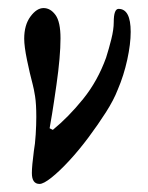

<svg xmlns="http://www.w3.org/2000/svg" viewBox="-20 -446 368 476"><path d="M78 10Q59 10 59 -17Q59 -34 64 -72Q67 -88 68.5 -112.5Q70 -137 70 -156Q70 -188 67 -207Q64 -226 61 -237Q54 -263 47 -297Q40 -331 40 -350Q40 -384 55.5 -405Q71 -426 88 -426Q105 -426 117.5 -409Q130 -392 130 -351Q130 -306 120 -236Q113 -187 109 -163Q105 -139 103 -128L111 -124Q150 -156 186 -200.5Q222 -245 243 -303Q250 -325 256 -349Q262 -373 262 -391Q262 -424 274 -424Q304 -424 304 -367Q304 -337 295.5 -298Q287 -259 272 -224Q262 -198 242.5 -167.5Q223 -137 199.5 -105.5Q176 -74 152 -48Q128 -22 108 -6Q88 10 78 10Z"/></svg>

Font: Junicode SmExp
Style: Italic
Weight: 400
Width: 6
Italic angle: -11°
Designer: Peter S. Baker
Version: Version 2.205; ttfautohint (v1.8.4)